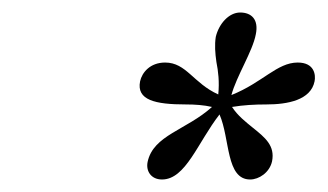

<svg xmlns="http://www.w3.org/2000/svg" viewBox="-20 -738 524 307"><path d="M319 -567C278 -530 225 -522 216 -479C213 -464 222 -451 239 -451C277 -451 296 -510 331 -555C348 -516 341 -451 380 -451C394 -451 411 -462 415 -480C420 -505 404 -518 384 -534C373 -543 360 -553 351 -567C369 -570 387 -571 406 -571C440 -571 477 -578 483 -608C485 -618 483 -638 456 -638C423 -638 400 -606 350 -586C358 -616 384 -656 389 -683C394 -707 382 -718 364 -718C346 -718 330 -700 325 -679C323 -666 324 -653 326 -639C329 -624 331 -607 329 -587C289 -605 278 -638 244 -638C220 -638 207 -622 204 -608C198 -578 228 -571 277 -571C292 -571 306 -570 319 -567Z"/></svg>

Font: Libertinus Sans
Style: Italic
Weight: 400
Italic angle: -12°
Designer: Philipp H. Poll, Khaled Hosny
Foundry: Caleb Maclennan
Version: Version 7.050;RELEASE